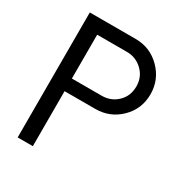

<svg xmlns="http://www.w3.org/2000/svg" viewBox="-175 -874 939 998"><g transform="rotate(30 294.0 -375.0)"><path d="M350 -750H75V0H166V-330H350C408.7 -330 458.5 -350.2 499.5 -390.5C540.5 -430.8 561 -480.3 561 -539C561 -597 540.5 -646.7 499.5 -688C458.5 -729.3 408.7 -750 350 -750ZM345 -406H166V-669H345C381 -669 412 -656.5 438 -631.5C464 -606.5 477 -575.3 477 -538C477 -499.3 464.2 -467.7 438.5 -443C412.8 -418.3 381.7 -406 345 -406Z"/></g></svg>

Font: Orkney
Style: Regular
Weight: 400
Designer: Samuel Oakes and Alfredo Marco Pradil
Foundry: Alfredo Marco Pradil
Version: 1.0; ttfautohint (v1.5)